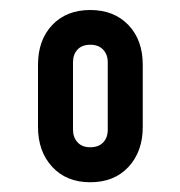

<svg xmlns="http://www.w3.org/2000/svg" viewBox="-20 -780 361 384"><path d="M160.5 -415.5Q113 -415.5 84.5 -446.2Q56 -477 56 -526V-650.5Q56 -700 84.5 -730Q113 -760 160.5 -760Q208 -760 236.8 -730Q265.5 -700 265.5 -650.5V-526Q265.5 -477 237 -446.2Q208.5 -415.5 160.5 -415.5ZM160.5 -485.5Q177 -485.5 186.2 -495Q195.5 -504.5 195.5 -520.5V-655.5Q195.5 -671 186.2 -680.8Q177 -690.5 160.5 -690.5Q144 -690.5 135 -680.8Q126 -671 126 -655.5V-520.5Q126 -505.5 135 -495.5Q144 -485.5 160.5 -485.5Z"/></svg>

Font: Mohave Light SemiBold
Style: Regular
Weight: 600
Version: Version 2.003